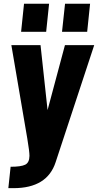

<svg xmlns="http://www.w3.org/2000/svg" viewBox="-20 -813 510 999"><path d="M302.7 -647.5 318.4 -793.5H448.7L433.6 -647.5ZM89.8 -647.5 105 -793.5H235.4L220.2 -647.5ZM23.4 166 35.2 54.7Q89.4 54.7 111.1 43.9Q132.8 33.2 133.3 -2Q133.3 -24.4 122.1 -91.8L39.1 -578.1H190.9L227.5 -240.2L317.9 -578.1H470.2L269.5 30.8Q225.6 166 50.3 166Q47.9 166 45.4 166Z"/></svg>

Font: Oswald
Style: Bold
Weight: 700
Designer: Vernon Adams
Foundry: Vernon Adams
Version: 3.0; ttfautohint (v0.94.23-7a4d-dirty) -l 8 -r 50 -G 200 -x 